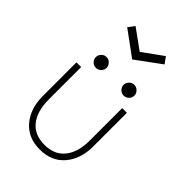

<svg xmlns="http://www.w3.org/2000/svg" viewBox="-223 -826 926 926"><g transform="rotate(45 240.5 -362.5)"><path d="M111.5 -703.5 136 -736 238.5 -662 342 -737 366 -704 238.5 -610.5ZM143 -531.5Q157.5 -531.5 168.8 -520.5Q180 -509.5 180 -494.5Q180 -479.5 169 -468.8Q158 -458 143 -458Q128 -458 117.2 -469Q106.5 -480 106.5 -494.5Q106.5 -509.5 117.2 -520.5Q128 -531.5 143 -531.5ZM332.5 -531.5Q347 -531.5 358.2 -520.5Q369.5 -509.5 369.5 -494.5Q369.5 -479.5 358.5 -468.8Q347.5 -458 332.5 -458Q317.5 -458 306.8 -469Q296 -480 296 -494.5Q296 -509.5 306.8 -520.5Q317.5 -531.5 332.5 -531.5ZM90.5 -189.5Q90.5 -110 126.2 -65Q162 -20 230.5 -20Q298.5 -20 334.5 -65Q370.5 -110 370.5 -189.5V-410.5H402.5V-181Q402.5 -96 356.8 -42Q311 12 230.5 12Q150 12 104.2 -42Q58.5 -96 58.5 -181V-410.5H90.5Z"/></g></svg>

Font: League Spartan ExtraLight
Style: Regular
Weight: 200
Foundry: The League of Moveable Type
Version: Version 2.002